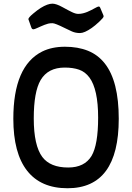

<svg xmlns="http://www.w3.org/2000/svg" viewBox="-20 -1002 707 1027"><path d="M615.2 -366.7Q615.2 4.9 341.3 4.9Q198.2 4.9 124.8 -89.1Q51.3 -183.1 51.3 -366.7Q51.3 -649.4 206.1 -726.6Q257.8 -752 327.4 -752Q397 -752 450.4 -730.5Q503.9 -709 540.5 -662.6Q615.2 -567.9 615.2 -366.7ZM504.9 -373Q504.9 -448.7 493.2 -502.4Q481.4 -556.2 458.7 -586.9Q436 -617.7 403.3 -629.2Q370.6 -640.6 326.2 -640.6Q281.7 -640.6 249.5 -624Q217.3 -607.4 197.3 -573.7Q160.6 -510.7 160.6 -368.7Q160.6 -223.6 206.5 -162.1Q249 -106 344.7 -106Q432.1 -106 469.7 -168Q504.9 -227.5 504.9 -373ZM131.8 -899.4Q131.8 -907.7 156.5 -928.5Q181.2 -949.2 197.8 -959.5Q234.9 -982.4 260.3 -982.4Q280.8 -982.4 313.7 -964.1Q346.7 -945.8 365.7 -936.8Q384.8 -927.7 398.2 -927.7Q411.6 -927.7 423.6 -930.7Q435.5 -933.6 446.8 -938.2Q458 -942.9 468.3 -948.2L486.8 -958Q502.9 -967.3 508.3 -967.3Q513.7 -967.3 517.1 -958L533.2 -919.9Q534.2 -917.5 534.2 -914.1Q534.2 -907.7 511 -886Q487.8 -864.3 470.7 -852.5Q431.6 -825.2 408 -825.2Q384.3 -825.2 365 -833.7Q345.7 -842.3 326.2 -852.1Q274.4 -877.9 260.7 -877.9Q247.1 -877.9 237.5 -875.5Q228 -873 218 -869.1Q208 -865.2 198.2 -860.8L179.7 -852.5Q164.1 -845.2 158.7 -845.2Q150.9 -845.2 147.5 -855Z"/></svg>

Font: Wellfleet
Style: Regular
Weight: 400
Designer: Riccardo De Franceschi
Foundry: Riccardo De Franceschi
Version: Version 1.002